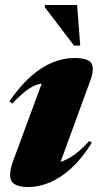

<svg xmlns="http://www.w3.org/2000/svg" viewBox="-20 -738 405 773"><path d="M32.5 -89 166 -450.5 198.5 -402Q165 -405 140.8 -400.2Q116.5 -395.5 91.2 -377.2Q66 -359 29 -321L18 -330Q61 -393 105 -431.2Q149 -469.5 193 -487Q237 -504.5 279.5 -504.5Q335.5 -504.5 348.2 -482.8Q361 -461 343 -412L208 -42.5L151 -74.5Q177.5 -75 205.5 -80.8Q233.5 -86.5 266.5 -106.5Q299.5 -126.5 339.5 -170.5L349.5 -163Q309.5 -99 266 -59.8Q222.5 -20.5 179 -2.8Q135.5 15 95 15Q40 15 26.2 -9.2Q12.5 -33.5 32.5 -89ZM303 -554.5H278L160 -709.5L161.5 -718H290.5Z"/></svg>

Font: Newsreader 60pt ExtraBold
Style: Italic
Weight: 800
Italic angle: -17°
Designer: Hugues Gentile
Foundry: Production Type
Version: Version 1.003